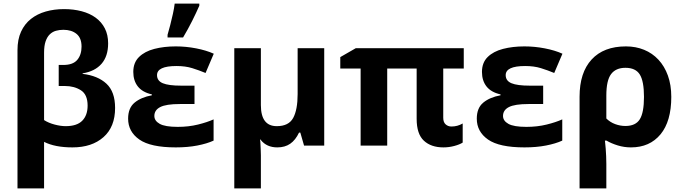

<svg xmlns="http://www.w3.org/2000/svg" viewBox="-20 -816 3827 1076"><path d="M78 240V-535Q78 -595 98 -638.5Q118 -682 153.5 -710Q189 -738 236.5 -751.5Q284 -765 339 -765Q392 -765 437.5 -753Q483 -741 516 -717Q549 -693 567.5 -657Q586 -621 586 -573Q586 -501 549 -458.5Q512 -416 443 -405V-402Q528 -392 576.5 -347Q625 -302 625 -211Q625 -105 560 -47.5Q495 10 386 10Q288 10 227 -21V240ZM348 -109Q411 -109 441 -139.5Q471 -170 471 -224Q471 -286 433.5 -310Q396 -334 344 -334H309V-452H335Q389 -452 413 -480.5Q437 -509 437 -555Q437 -603 409 -626Q381 -649 335 -649Q313 -649 293.5 -643.5Q274 -638 259 -623.5Q244 -609 235.5 -584Q227 -559 227 -521V-143Q252 -127 286 -118Q320 -109 348 -109Z M1070 -336V-233H988Q911 -233 878 -216Q845 -199 845 -166Q845 -139 875 -122Q905 -105 976 -105Q1037 -105 1089.5 -118Q1142 -131 1177 -147V-28Q1140 -11 1086 -0.5Q1032 10 965 10Q824 10 761 -34Q698 -78 698 -151Q698 -211 734.5 -241Q771 -271 831 -282V-287Q778 -299 752.5 -331.5Q727 -364 727 -413Q727 -465 759 -496.5Q791 -528 845 -542Q899 -556 965 -556Q1022 -556 1079 -545Q1136 -534 1178 -515L1132 -407Q1096 -422 1057.5 -434Q1019 -446 969 -446Q860 -446 860 -395Q860 -363 892.5 -349.5Q925 -336 995 -336ZM919 -606V-621Q926 -644 934 -675.5Q942 -707 949 -738.5Q956 -770 959 -796H1097V-784Q1080 -745 1057 -699Q1034 -653 1006 -606Z M1442 -546V-227Q1442 -109 1531 -109Q1598 -109 1623 -155Q1648 -201 1648 -289V-546H1797V0H1684L1663 -73H1656Q1636 -31 1606.5 -10.5Q1577 10 1534 10Q1475 10 1442 -31Q1441 -32 1441 -32.5Q1441 -33 1440 -34H1437Q1439 -27 1439.5 -12.5Q1440 2 1441 19.5Q1442 37 1442 54Q1442 71 1442 84V240H1293V-546Z M1974 -546H2579V-432H2464V-156Q2464 -131 2477.5 -119Q2491 -107 2510 -107Q2544 -107 2573 -124V-17Q2556 -6 2526 2Q2496 10 2465 10Q2396 10 2355.5 -27.5Q2315 -65 2315 -150V-432H2150V0H2001V-432H1887V-496Z M3024 -336V-233H2942Q2865 -233 2832 -216Q2799 -199 2799 -166Q2799 -139 2829 -122Q2859 -105 2930 -105Q2991 -105 3043.5 -118Q3096 -131 3131 -147V-28Q3094 -11 3040 -0.5Q2986 10 2919 10Q2778 10 2715 -34Q2652 -78 2652 -151Q2652 -211 2688.5 -241Q2725 -271 2785 -282V-287Q2732 -299 2706.5 -331.5Q2681 -364 2681 -413Q2681 -465 2713 -496.5Q2745 -528 2799 -542Q2853 -556 2919 -556Q2976 -556 3033 -545Q3090 -534 3132 -515L3086 -407Q3050 -422 3011.5 -434Q2973 -446 2923 -446Q2814 -446 2814 -395Q2814 -363 2846.5 -349.5Q2879 -336 2949 -336Z M3228 240V-274Q3228 -409 3295.5 -482.5Q3363 -556 3488 -556Q3543 -556 3589.5 -537Q3636 -518 3670 -481.5Q3704 -445 3723 -392.5Q3742 -340 3742 -273Q3742 -136 3681.5 -63Q3621 10 3516 10Q3478 10 3442 -1Q3406 -12 3379 -28H3370Q3370 -27 3371.5 -14.5Q3373 -2 3374.5 17.5Q3376 37 3377 59.5Q3378 82 3378 103V240ZM3378 -281V-152Q3399 -131 3427.5 -120.5Q3456 -110 3485 -110Q3542 -110 3565.5 -147.5Q3589 -185 3589 -273Q3589 -361 3565.5 -398.5Q3542 -436 3485 -436Q3431 -436 3404.5 -400.5Q3378 -365 3378 -281Z"/></svg>

Font: BC Sans
Style: Bold
Weight: 700
Designer: Monotype Design Team
Province of B.C.
Foundry: Monotype Imaging Inc.
Version: Version 2.000;GOOG;noto-source:20170915:90ef993387c0